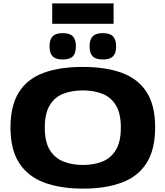

<svg xmlns="http://www.w3.org/2000/svg" viewBox="-20 -1106 979 1136"><path d="M471 10Q337 10 241 -26Q145 -62 93.5 -141.5Q42 -221 42 -352Q42 -480 91 -559Q140 -638 235.5 -674Q331 -710 470 -710Q608 -710 703.5 -674Q799 -638 848.5 -559.5Q898 -481 898 -354Q898 -221 847 -141Q796 -61 700 -25.5Q604 10 471 10ZM470 -130Q536 -130 586.5 -150.5Q637 -171 666 -219.5Q695 -268 695 -351Q695 -434 666.5 -482Q638 -530 587 -550.5Q536 -571 470 -571Q406 -571 355 -551.5Q304 -532 274.5 -483.5Q245 -435 245 -351Q245 -266 275 -218Q305 -170 356 -150Q407 -130 470 -130ZM589 -754Q547 -754 528.5 -772.5Q510 -791 510 -831Q510 -872 528.5 -891Q547 -910 589 -910Q630 -910 648.5 -891Q667 -872 667 -831Q667 -791 648.5 -772.5Q630 -754 589 -754ZM351 -754Q310 -754 291.5 -772.5Q273 -791 273 -831Q273 -872 291.5 -891Q310 -910 351 -910Q393 -910 411 -891Q429 -872 429 -831Q429 -791 411 -772.5Q393 -754 351 -754ZM289 -965V-1086H652V-965Z"/></svg>

Font: Georama Extended
Style: Bold
Weight: 700
Width: 7
Designer: Jean-Baptiste Levee
Foundry: Production Type
Version: Version 1.000